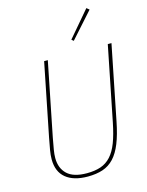

<svg xmlns="http://www.w3.org/2000/svg" viewBox="-137 -1014 852 1110"><g transform="rotate(-15 289.5 -459.5)"><path d="M198 -698 110 -258Q102 -215 97.5 -188.5Q93 -162 93 -140Q93 -79 130.5 -43.5Q168 -8 248 -8Q296 -8 331 -20Q366 -32 392 -60.5Q418 -89 436 -136Q454 -183 468 -253L557 -698H579L490 -253Q475 -177 454.5 -126Q434 -75 405.5 -44.5Q377 -14 338.5 -1Q300 12 248 12Q164 12 117.5 -26Q71 -64 71 -138Q71 -163 76 -192.5Q81 -222 89 -263L176 -698ZM372 -767 360 -777 491 -931 507 -918Z"/></g></svg>

Font: IBM Plex Sans Cond Thin
Style: Italic
Weight: 100
Width: 3
Italic angle: -11°
Designer: Mike Abbink, Paul van der Laan, Pieter van Rosmalen
Foundry: Bold Monday
Version: Version 1.3